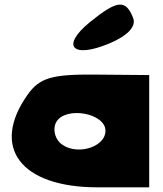

<svg xmlns="http://www.w3.org/2000/svg" viewBox="-20 -859 697 821"><path d="M98 -454C-61 -229 68 -58 397 -58H618V-538L389 -540C201 -542 149 -526 98 -454ZM431 -300C431 -225 295 -190 235 -250C212 -273 206 -313 221 -338C262 -406 431 -375 431 -300ZM364 -764C239 -662 289 -607 447 -673C526 -706 564 -746 549 -783C517 -863 481 -859 364 -764Z"/></svg>

Font: Hussar Skorodowane
Style: Bold
Weight: 700
Foundry: Cannot Into Space Fonts
Version: Version 0.892